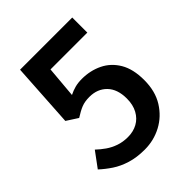

<svg xmlns="http://www.w3.org/2000/svg" viewBox="-210 -862 999 999"><g transform="rotate(-45 290.0 -362.5)"><path d="M272 14Q214 14 168.5 0Q123 -14 88.5 -37Q54 -60 26 -86L88 -170Q109 -150 134 -132.5Q159 -115 189.5 -104.5Q220 -94 256 -94Q296 -94 327 -111Q358 -128 376 -161Q394 -194 394 -240Q394 -309 357.5 -346.5Q321 -384 262 -384Q228 -384 204 -374.5Q180 -365 147 -344L85 -384L107 -739H491V-628H220L205 -455Q227 -466 249.5 -472Q272 -478 300 -478Q362 -478 413.5 -453Q465 -428 495.5 -376.5Q526 -325 526 -244Q526 -162 490 -104.5Q454 -47 396.5 -16.5Q339 14 272 14Z"/></g></svg>

Font: Noto Sans TC Thin SemiBold
Style: Regular
Weight: 600
Version: Version 2.004-H2;hotconv 1.0.118;makeotfexe 2.5.65603